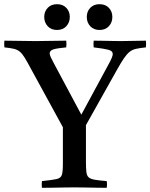

<svg xmlns="http://www.w3.org/2000/svg" viewBox="-45 -895 717 916"><path d="M512 -560 365 -298V-124Q365 -93 367 -75Q369 -57 378 -49Q387 -41 407 -37.5Q427 -34 464 -31Q467 -15 464 1Q443 1 414 0.5Q385 0 356.5 -0.5Q328 -1 309 -1Q290 -1 262 -0.5Q234 0 205 0.5Q176 1 155 1Q153 -14 155 -31Q203 -36 224 -40.5Q245 -45 250 -60.5Q255 -76 255 -111V-288L103 -566Q85 -600 73 -619.5Q61 -639 49.5 -648.5Q38 -658 21.5 -662Q5 -666 -24 -669Q-26 -685 -24 -701Q12 -701 50 -700Q88 -699 125 -699Q157 -699 196 -700Q235 -701 271 -701Q273 -686 271 -669Q228 -665 210 -659.5Q192 -654 192 -640Q192 -633 197.5 -621.5Q203 -610 212 -593L343 -348L475 -592Q493 -625 493 -637Q493 -652 472.5 -657.5Q452 -663 402 -669Q400 -686 402 -701Q418 -701 443 -700.5Q468 -700 492.5 -699.5Q517 -699 533 -699Q565 -699 592.5 -700Q620 -701 651 -701Q653 -685 651 -669Q622 -666 604 -662Q586 -658 573 -647.5Q560 -637 546 -616.5Q532 -596 512 -560ZM166 -814Q166 -840 182.5 -857.5Q199 -875 227 -875Q255 -875 271.5 -857.5Q288 -840 288 -814Q288 -788 271.5 -770Q255 -752 227 -752Q199 -752 182.5 -770Q166 -788 166 -814ZM369 -814Q369 -840 385.5 -857.5Q402 -875 430 -875Q458 -875 474.5 -857.5Q491 -840 491 -814Q491 -788 474.5 -770Q458 -752 430 -752Q402 -752 385.5 -770Q369 -788 369 -814Z"/></svg>

Font: Tiro Tamil
Style: Regular
Weight: 400
Designer: Tamil: Fernando Mello & Fiona Ross. Latin: John Hudson.
Foundry: Tiro Typeworks Ltd.
Version: Version 1.52